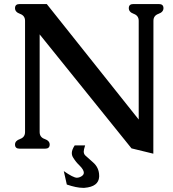

<svg xmlns="http://www.w3.org/2000/svg" viewBox="-20 -715 843 936"><path d="M344.2 -6.3H395Q388.2 15.1 388.2 23.4Q388.2 35.6 396 43Q413.1 59.1 432.1 75.2Q463.4 101.6 463.4 142.1V146.5Q460.9 195.3 391.6 200.7H383.8Q353 200.7 305.7 184.6L291 119.1Q337.4 151.4 354.5 151.4Q366.7 151.4 378.4 143.6Q388.7 136.7 388.7 127Q388.7 112.3 366.7 90.8Q350.1 75.2 336.9 53.7Q330.1 43.5 330.1 30.8Q330.1 15.6 344.2 -6.3ZM656.2 -132.3V-613.8Q656.2 -638.7 632.1 -647.5Q607.9 -656.2 607.9 -675.3Q607.9 -695.3 629.9 -695.3H754.4Q776.9 -695.3 776.9 -675.3Q776.9 -656.2 752.4 -647.5Q728 -638.7 728 -613.8L727.5 34.2L621.1 8.3L173.3 -547.4V-71.3Q173.3 -45.9 197.8 -37.4Q222.2 -28.8 222.2 -10.3Q222.2 9.8 199.7 9.8H75.7Q53.2 9.8 53.2 -10.3Q53.2 -28.8 77.6 -37.4Q102.1 -45.9 102.1 -71.3V-613.8Q102.1 -638.7 77.6 -647.5Q53.2 -656.2 53.2 -675.3Q53.2 -695.3 75.7 -695.3H208Z"/></svg>

Font: Caudex
Style: Bold
Weight: 700
Version: Version 1.01